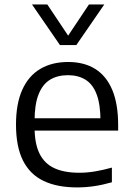

<svg xmlns="http://www.w3.org/2000/svg" viewBox="-20 -828 590 858"><path d="M324.5 9.5Q235 9.5 174.2 -19.8Q113.5 -49 82.5 -111Q51.5 -173 51.5 -271Q51.5 -364.5 79.5 -426.8Q107.5 -489 159.8 -520Q212 -551 284.5 -551Q356 -551 405.8 -519.8Q455.5 -488.5 481.8 -426Q508 -363.5 508 -269V-244.5H90.5V-299.5H449.5L429 -287.5Q429 -360.5 412.2 -405.5Q395.5 -450.5 363 -471.2Q330.5 -492 283.5 -492Q236.5 -492 203.2 -471.5Q170 -451 152.2 -406Q134.5 -361 134.5 -287.5V-260Q134.5 -186.5 156.5 -141.8Q178.5 -97 222.8 -76.5Q267 -56 334.5 -56Q368.5 -56 404.5 -62Q440.5 -68 480 -79V-13.5Q438 -1.5 400 4Q362 9.5 324.5 9.5ZM248 -626.5 123 -808H191.5L294 -654.5H275L377.5 -808H446L321 -626.5Z"/></svg>

Font: Encode Sans SemiExpanded
Style: Regular
Weight: 400
Width: 6
Designer: Multiple Designers
Foundry: Impallari Type
Version: Version 3.002